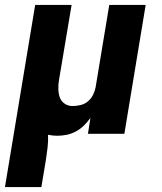

<svg xmlns="http://www.w3.org/2000/svg" viewBox="-35 -540 655 775"><path d="M-15 215 107 -520H254L203 -216Q200 -198 200.5 -180Q201 -162 206.5 -146.5Q212 -131 226 -121.5Q240 -112 258 -112Q274 -112 290.5 -116Q307 -120 320 -131Q333 -142 340.5 -157Q348 -172 351 -188L406 -520H553L467 0H320L330 -64Q318 -47 303.5 -33Q289 -19 271.5 -9.5Q254 0 234.5 4Q215 8 197 8Q187 8 178 7Q169 6 159 4Q160 30 157 56Q154 82 150 107L132 215Z"/></svg>

Font: Iosevka Aile Heavy Oblique
Style: Regular
Weight: 900
Italic angle: -9°
Designer: Belleve Invis
Foundry: Belleve Invis
Version: Version 31.1.0; ttfautohint (v1.8.4)